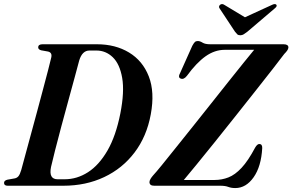

<svg xmlns="http://www.w3.org/2000/svg" viewBox="-22 -919 1447 950"><path d="M-2 -14Q-2 -26 15 -30L49 -36Q61.5 -38 69 -46.8Q76.5 -55.5 83 -77.5Q90.5 -105 102.8 -150.5Q115 -196 130.2 -251.5Q145.5 -307 161 -365Q176.5 -423 190.8 -476.5Q205 -530 215.8 -571.2Q226.5 -612.5 231.5 -634Q237.5 -659 215.5 -664L182 -670Q167 -674 167 -684.5Q167 -700 188.5 -700H457.5Q549 -700 616.5 -659.2Q684 -618.5 714.2 -541Q744.5 -463.5 724 -353Q704 -244 644 -164.8Q584 -85.5 493.5 -42.8Q403 0 291.5 0H16Q-2 0 -2 -14ZM298 -32Q359 -32 413.5 -67Q468 -102 509.8 -174.2Q551.5 -246.5 573.5 -358Q594.5 -465 582.5 -533.8Q570.5 -602.5 536 -635.8Q501.5 -669 455 -669H420.5Q385 -669 370 -620Q362.5 -591.5 348.2 -538.8Q334 -486 316.2 -421.5Q298.5 -357 281.2 -292.5Q264 -228 250.5 -175Q237 -122 230.5 -93Q218 -32 263 -32ZM1068 0H741Q717.5 0 717.5 -18.5Q718 -26 723 -34.2Q728 -42.5 735.5 -51Q749.5 -66 778.8 -102Q808 -138 847.8 -187.8Q887.5 -237.5 933 -294.2Q978.5 -351 1024.2 -408.8Q1070 -466.5 1111.5 -518.8Q1153 -571 1185.5 -611.2Q1218 -651.5 1235.5 -672.5H1090Q1040.5 -672.5 995.2 -640.5Q950 -608.5 903 -544Q887 -523.5 871.5 -530.5Q857 -536 870 -559.5L929.5 -692.5Q937 -706 942.2 -711Q947.5 -716 956.5 -716Q967.5 -716 980.2 -708Q993 -700 1018 -700H1381Q1405 -700 1405 -684Q1404.5 -676.5 1399 -668.8Q1393.5 -661 1384.5 -652Q1365.5 -626.5 1327.8 -578.2Q1290 -530 1241.5 -468.5Q1193 -407 1140.5 -341Q1088 -275 1038.5 -213.2Q989 -151.5 949.2 -103Q909.5 -54.5 887.5 -28.5H1039.5Q1075.5 -28.5 1108.2 -41.2Q1141 -54 1173.2 -88.5Q1205.5 -123 1240 -188Q1250.5 -206.5 1261 -206.5Q1276 -206.5 1275.5 -186.5Q1270.5 -95.5 1233 -42Q1195.5 11.5 1142 11.5Q1122.5 11.5 1107.5 5.8Q1092.5 0 1068 0ZM1202.5 -762.5Q1192 -754.5 1184.2 -749.5Q1176.5 -744.5 1167 -744.5Q1157 -744.5 1151.8 -749.5Q1146.5 -754.5 1140.5 -762.5L1064.5 -877.5Q1060.5 -883 1062.2 -888.2Q1064 -893.5 1068 -896Q1077.5 -902.5 1089.5 -894L1190 -833.5L1322 -894Q1338.5 -902.5 1345 -896Q1351.5 -888.5 1337.5 -877.5Z"/></svg>

Font: Fraunces 72pt SemiBold
Style: Italic
Weight: 600
Italic angle: -16°
Version: Version 1.000;[b76b70a41]